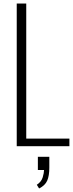

<svg xmlns="http://www.w3.org/2000/svg" viewBox="-20 -830 414 1090"><path d="M75 0V-810H129V-43H374V0ZM202 240 189 219Q215 202 222.5 176.5Q230 151 230 135H195V60H260V122Q260 168 248 195.5Q236 223 202 240Z"/></svg>

Font: Oswald ExtraLight
Style: Regular
Weight: 250
Designer: Vernon Adams
Foundry: Vernon Adams
Version: Version 4.100; ttfautohint (v1.8.1.43-b0c9)